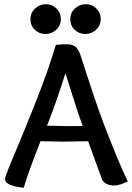

<svg xmlns="http://www.w3.org/2000/svg" viewBox="-20 -874 629 915"><path d="M387 -712Q357 -712 336 -732Q315 -752 315 -783Q315 -813 337 -833.5Q359 -854 389 -854Q418 -854 439 -833.5Q460 -813 460 -783Q460 -753 438 -732.5Q416 -712 387 -712ZM197 -712Q167 -712 146 -732Q125 -752 125 -783Q125 -813 147 -833.5Q169 -854 199 -854Q228 -854 249 -833.5Q270 -813 270 -783Q270 -753 248 -732.5Q226 -712 197 -712ZM374 -274Q359 -315 344.5 -359.5Q330 -404 314 -455Q298 -506 292 -525Q244 -374 204 -275Q268 -273 302 -273Q354 -273 374 -274ZM281 -199Q255 -199 173 -201Q108 -34 93 21Q4 11 4 -20Q4 -34 46.5 -133.5Q89 -233 150 -387Q211 -541 246 -660Q266 -663 298 -663Q324 -663 338.5 -652.5Q353 -642 364 -610Q441 -370 476 -280Q551 -85 589 -10Q551 10 525 10Q483 10 467 -17Q455 -48 433.5 -108.5Q412 -169 400 -201Q302 -199 281 -199Z"/></svg>

Font: Overlock
Style: Bold
Weight: 700
Designer: Dario Muhafara
Foundry: Dario Manuel Muhafara
Version: Version 1.001